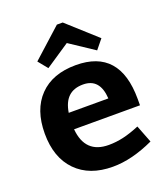

<svg xmlns="http://www.w3.org/2000/svg" viewBox="-140 -857 842 965"><g transform="rotate(-20 281.0 -374.0)"><path d="M308.1 -757.8 463.9 -617.2 422.9 -566.9 292 -653.8 162.1 -566.9 121.1 -617.2 276.9 -757.8ZM315.9 -100.1Q355 -100.1 394.5 -109.1Q434.1 -118.2 481.9 -138.2L518.1 -44.9Q398.9 10.3 297.9 9.8Q173.8 9.8 103 -62.5Q32.2 -134.8 32.2 -263.2Q32.2 -391.1 101.6 -462.6Q170.9 -534.2 295.9 -534.2Q530.8 -534.2 530.8 -268.1V-233.9H178.2Q189.9 -100.1 315.9 -100.1ZM296.9 -430.2Q247.1 -430.2 218.5 -403.1Q189.9 -376 181.2 -320.8H393.1Q386.7 -430.2 296.9 -430.2Z"/></g></svg>

Font: Sarala
Style: Bold
Weight: 700
Designer: Andres Torresi
Foundry: Huerta Tipografica
Version: Version 1.004;PS 001.003;hotconv 1.0.70;makeotf.lib2.5.58329